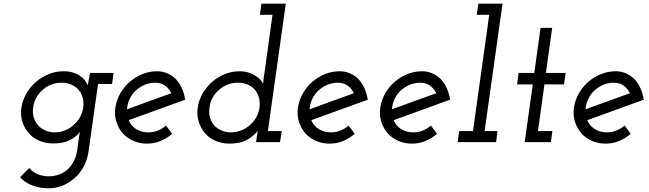

<svg xmlns="http://www.w3.org/2000/svg" viewBox="-20 -770 3513 1040"><path d="M468 -375H595L587 -315H511L460 48Q454 92 434.5 130Q415 168 385 194Q354 221 318.5 235.5Q283 250 243 250Q196 250 155 234.5Q114 219 89 190L138 140Q158 163 185 174Q212 185 244 185Q272 185 299.5 175.5Q327 166 348 146Q368 127 381.5 99.5Q395 72 399 40L407 -23Q409 -32 410 -39.5Q411 -47 413 -56Q395 -30 359.5 -11.5Q324 7 268 7Q226 7 191.5 -8Q157 -23 135 -50Q112 -76 101 -111.5Q90 -147 96 -187Q102 -227 122.5 -263Q143 -299 173.5 -325.5Q204 -352 242.5 -368Q281 -384 323 -384Q352 -384 374 -377.5Q396 -371 412 -360Q428 -350 438.5 -336.5Q449 -323 455 -308Q458 -325 461.5 -341.5Q465 -358 468 -375ZM160 -188Q155 -157 163.5 -131.5Q172 -106 190 -87Q205 -72 227 -62.5Q249 -53 276 -53Q306 -53 332 -63.5Q358 -74 379 -93Q400 -111 413.5 -135.5Q427 -160 431 -188Q435 -216 428 -241Q421 -266 405 -284Q389 -302 366 -312Q343 -322 314 -322Q284 -322 258 -312Q232 -302 211 -283Q190 -265 176.5 -240.5Q163 -216 160 -188Z M983 -230Q906 -202 830 -174.5Q754 -147 677 -119Q689 -89 717.5 -71Q746 -53 784 -53Q811 -53 835.5 -63Q860 -73 879 -90Q888 -79 896 -67.5Q904 -56 912 -45Q883 -20 849 -6Q815 8 776 8Q735 8 701 -7.5Q667 -23 644 -49Q621 -76 610 -111.5Q599 -147 605 -188Q611 -228 631.5 -264Q652 -300 682.5 -326.5Q713 -353 751 -368.5Q789 -384 831 -384Q862 -384 888.5 -372Q915 -360 935 -339Q953 -319 965.5 -291Q978 -263 983 -230ZM822 -322Q790 -322 762.5 -310Q735 -298 714.5 -278.5Q694 -259 682 -233Q670 -207 668 -178Q729 -200 788.5 -222Q848 -244 908 -265Q896 -291 873.5 -306.5Q851 -322 822 -322Z M1371 -30Q1372 -39 1373.5 -46.5Q1375 -54 1376 -62Q1357 -35 1319.5 -13.5Q1282 8 1223 8Q1181 8 1146.5 -7.5Q1112 -23 1089.5 -49.5Q1067 -76 1056 -112Q1045 -148 1051 -188Q1057 -228 1077.5 -263.5Q1098 -299 1128.5 -326Q1159 -353 1197.5 -368.5Q1236 -384 1278 -384Q1324 -384 1360 -362Q1396 -340 1405 -315Q1406 -329 1408 -346Q1410 -363 1413 -378L1456 -690H1388L1396 -750H1528L1431 -60H1506L1497 0H1367ZM1115 -188Q1110 -158 1118 -132Q1126 -106 1143 -88Q1159 -72 1181.5 -62.5Q1204 -53 1231 -53Q1260 -53 1286.5 -63.5Q1313 -74 1334 -93Q1355 -111 1368.5 -135.5Q1382 -160 1386 -188Q1389 -216 1383 -239.5Q1377 -263 1363 -281Q1347 -301 1322.5 -311.5Q1298 -322 1269 -322Q1239 -322 1213 -312Q1187 -302 1166 -283Q1145 -265 1131.5 -240.5Q1118 -216 1115 -188Z M1972 -230Q1895 -202 1819 -174.5Q1743 -147 1666 -119Q1678 -89 1706.5 -71Q1735 -53 1773 -53Q1800 -53 1824.5 -63Q1849 -73 1868 -90Q1877 -79 1885 -67.5Q1893 -56 1901 -45Q1872 -20 1838 -6Q1804 8 1765 8Q1724 8 1690 -7.5Q1656 -23 1633 -49Q1610 -76 1599 -111.5Q1588 -147 1594 -188Q1600 -228 1620.5 -264Q1641 -300 1671.5 -326.5Q1702 -353 1740 -368.5Q1778 -384 1820 -384Q1851 -384 1877.5 -372Q1904 -360 1924 -339Q1942 -319 1954.5 -291Q1967 -263 1972 -230ZM1811 -322Q1779 -322 1751.5 -310Q1724 -298 1703.5 -278.5Q1683 -259 1671 -233Q1659 -207 1657 -178Q1718 -200 1777.5 -222Q1837 -244 1897 -265Q1885 -291 1862.5 -306.5Q1840 -322 1811 -322Z M2418 -230Q2341 -202 2265 -174.5Q2189 -147 2112 -119Q2124 -89 2152.5 -71Q2181 -53 2219 -53Q2246 -53 2270.5 -63Q2295 -73 2314 -90Q2323 -79 2331 -67.5Q2339 -56 2347 -45Q2318 -20 2284 -6Q2250 8 2211 8Q2170 8 2136 -7.5Q2102 -23 2079 -49Q2056 -76 2045 -111.5Q2034 -147 2040 -188Q2046 -228 2066.5 -264Q2087 -300 2117.5 -326.5Q2148 -353 2186 -368.5Q2224 -384 2266 -384Q2297 -384 2323.5 -372Q2350 -360 2370 -339Q2388 -319 2400.5 -291Q2413 -263 2418 -230ZM2257 -322Q2225 -322 2197.5 -310Q2170 -298 2149.5 -278.5Q2129 -259 2117 -233Q2105 -207 2103 -178Q2164 -200 2223.5 -222Q2283 -244 2343 -265Q2331 -291 2308.5 -306.5Q2286 -322 2257 -322Z M2467 -60H2542L2630 -690H2562L2571 -750H2702L2605 -60H2675L2667 0H2459Z M2908 -619H2971L2937 -375H3044L3035 -313H2929L2894 -60H2972L2964 0H2822L2866 -313H2781L2789 -375H2874Z M3467 -230Q3390 -202 3314 -174.5Q3238 -147 3161 -119Q3173 -89 3201.5 -71Q3230 -53 3268 -53Q3295 -53 3319.5 -63Q3344 -73 3363 -90Q3372 -79 3380 -67.5Q3388 -56 3396 -45Q3367 -20 3333 -6Q3299 8 3260 8Q3219 8 3185 -7.5Q3151 -23 3128 -49Q3105 -76 3094 -111.5Q3083 -147 3089 -188Q3095 -228 3115.5 -264Q3136 -300 3166.5 -326.5Q3197 -353 3235 -368.5Q3273 -384 3315 -384Q3346 -384 3372.5 -372Q3399 -360 3419 -339Q3437 -319 3449.5 -291Q3462 -263 3467 -230ZM3306 -322Q3274 -322 3246.5 -310Q3219 -298 3198.5 -278.5Q3178 -259 3166 -233Q3154 -207 3152 -178Q3213 -200 3272.5 -222Q3332 -244 3392 -265Q3380 -291 3357.5 -306.5Q3335 -322 3306 -322Z"/></svg>

Font: Josefin Slab SemiBold
Style: Italic
Weight: 600
Italic angle: -12°
Designer: Santiago Orozco
Foundry: Typemade
Version: Version 2.000